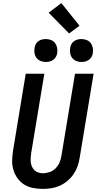

<svg xmlns="http://www.w3.org/2000/svg" viewBox="-20 -1211 640 1239"><path d="M257 8Q224 8 193 2Q162 -4 137 -19.5Q112 -35 94 -59.5Q76 -84 67 -113Q58 -142 58.5 -174Q59 -206 64 -238L146 -735H266L181 -222Q179 -207 178 -191.5Q177 -176 179 -161.5Q181 -147 187 -134Q193 -121 203.5 -111.5Q214 -102 228 -97.5Q242 -93 257 -93Q279 -93 301.5 -101Q324 -109 340.5 -126.5Q357 -144 365.5 -165.5Q374 -187 377 -209L464 -735H584L494 -192Q490 -165 480.5 -138Q471 -111 454.5 -87Q438 -63 415.5 -44Q393 -25 366.5 -13Q340 -1 312 3.5Q284 8 257 8ZM505 -811Q488 -811 472 -817.5Q456 -824 446 -837Q436 -850 433 -867.5Q430 -885 433 -903Q435 -915 441 -926.5Q447 -938 458 -945.5Q469 -953 481 -956Q493 -959 506 -959Q523 -959 539.5 -952.5Q556 -946 565.5 -933Q575 -920 578.5 -902.5Q582 -885 579 -867Q577 -855 570.5 -843.5Q564 -832 553 -824.5Q542 -817 530 -814Q518 -811 505 -811ZM275 -811Q258 -811 242 -817.5Q226 -824 216 -837Q206 -850 203 -867.5Q200 -885 203 -903Q205 -915 211 -926.5Q217 -938 228 -945.5Q239 -953 251 -956Q263 -959 276 -959Q293 -959 309.5 -952.5Q326 -946 335.5 -933Q345 -920 348.5 -902.5Q352 -885 349 -867Q347 -855 340.5 -843.5Q334 -832 323 -824.5Q312 -817 300 -814Q288 -811 275 -811ZM426 -995 294 -1129 376 -1191 493 -1045Z"/></svg>

Font: Iosevka Extended Oblique
Style: Bold
Weight: 700
Width: 7
Italic angle: -9°
Monospace: yes
Designer: Belleve Invis
Foundry: Belleve Invis
Version: Version 32.5.0; ttfautohint (v1.8.4)